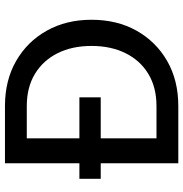

<svg xmlns="http://www.w3.org/2000/svg" viewBox="-2 -754 755 792"><g transform="rotate(-90 376.0 -357.5)"><path d="M99 0V-320H35V-408H99V-715H335Q441 -715 521 -669Q601 -623 646 -542.5Q691 -462 691 -358Q691 -253 646 -172.5Q601 -92 521 -46Q441 0 335 0ZM202 -90H335Q412 -90 467.5 -123.5Q523 -157 553 -217.5Q583 -278 583 -358Q583 -438 553 -498Q523 -558 467.5 -591.5Q412 -625 335 -625H202V-408H371V-320H202Z"/></g></svg>

Font: Wix Madefor Text Medium
Style: Regular
Weight: 500
Designer: Dalton Maag Ltd
Foundry: Dalton Maag Ltd
Version: Version 3.100